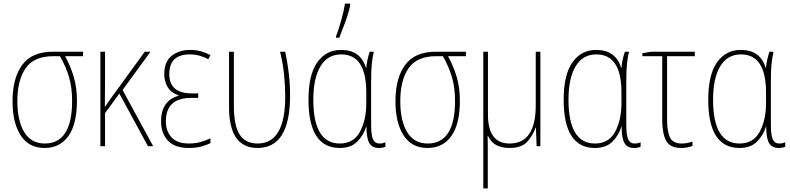

<svg xmlns="http://www.w3.org/2000/svg" viewBox="-20 -817 4414 1073"><path d="M344 -503H444V-528H276Q158 -528 104 -454Q50 -380 50 -252Q50 -131 95.5 -60.5Q141 10 229 10Q315 10 362.5 -57Q410 -124 410 -253Q410 -327 392.5 -386.5Q375 -446 344 -503ZM278 -503H315Q348 -446 365.5 -387Q383 -328 383 -253Q383 -15 230 -15Q154 -15 115.5 -78.5Q77 -142 77 -252Q77 -369 123.5 -436Q170 -503 278 -503Z M567 -185 647 -294 807 0H836L665 -314L821 -528H789L608 -279Q596 -263 587 -249.5Q578 -236 566 -219Q567 -297 567 -370V-528H541V0H567Z M1053 -295Q926 -295 926 -403Q926 -513 1041 -513Q1071 -513 1098 -505Q1125 -497 1144 -486L1156 -509Q1131 -522 1104 -530Q1077 -538 1042 -538Q982 -538 940 -505.5Q898 -473 898 -403Q898 -363 916.5 -331Q935 -299 978 -284V-282Q880 -254 880 -139Q880 -73 918 -31.5Q956 10 1036 10Q1076 10 1106 1.5Q1136 -7 1156 -17V-44Q1133 -33 1103 -24Q1073 -15 1036 -15Q970 -15 938.5 -49.5Q907 -84 907 -140Q907 -270 1050 -270H1088V-295Z M1601 -282Q1601 -348 1594 -406.5Q1587 -465 1574 -528H1545Q1561 -465 1567.5 -400.5Q1574 -336 1574 -278Q1574 -15 1420 -15Q1351 -15 1319 -65.5Q1287 -116 1287 -226V-528H1260V-219Q1260 10 1419 10Q1601 10 1601 -282Z M1876 -606Q1891 -643 1909.5 -693.5Q1928 -744 1937 -787V-797H1908Q1902 -757 1886.5 -702Q1871 -647 1858 -614V-606ZM2026 -108H2028Q2028 -45 2044 -17.5Q2060 10 2097 10Q2118 10 2134 3V-22Q2120 -15 2100 -15Q2076 -15 2065 -37.5Q2054 -60 2054 -123V-358Q2054 -425 2058 -462Q2062 -499 2069 -528H2046Q2030 -479 2027 -438H2025Q1995 -538 1886 -538Q1802 -538 1753 -468.5Q1704 -399 1704 -260Q1704 10 1879 10Q1942 10 1977.5 -26.5Q2013 -63 2026 -108ZM1731 -260Q1731 -380 1771 -446.5Q1811 -513 1887 -513Q2027 -513 2027 -300V-240Q2027 -146 1991.5 -80.5Q1956 -15 1879 -15Q1731 -15 1731 -260Z M2484 -503H2584V-528H2416Q2298 -528 2244 -454Q2190 -380 2190 -252Q2190 -131 2235.5 -60.5Q2281 10 2369 10Q2455 10 2502.5 -57Q2550 -124 2550 -253Q2550 -327 2532.5 -386.5Q2515 -446 2484 -503ZM2418 -503H2455Q2488 -446 2505.5 -387Q2523 -328 2523 -253Q2523 -15 2370 -15Q2294 -15 2255.5 -78.5Q2217 -142 2217 -252Q2217 -369 2263.5 -436Q2310 -503 2418 -503Z M2974 -528V-228Q2974 -15 2828 -15Q2707 -15 2707 -176V-528H2681V236H2706V36Q2706 14 2706 -9.5Q2706 -33 2705 -58H2707Q2737 10 2827 10Q2896 10 2927.5 -26Q2959 -62 2973 -103H2975L2979 0H3000V-528Z M3452 -108H3454Q3454 -45 3470 -17.5Q3486 10 3523 10Q3544 10 3560 3V-22Q3546 -15 3526 -15Q3502 -15 3491 -37.5Q3480 -60 3480 -123V-358Q3480 -425 3484 -462Q3488 -499 3495 -528H3472Q3456 -479 3453 -438H3451Q3421 -538 3312 -538Q3228 -538 3179 -468.5Q3130 -399 3130 -260Q3130 10 3305 10Q3368 10 3403.5 -26.5Q3439 -63 3452 -108ZM3157 -260Q3157 -380 3197 -446.5Q3237 -513 3313 -513Q3453 -513 3453 -300V-240Q3453 -146 3417.5 -80.5Q3382 -15 3305 -15Q3157 -15 3157 -260Z M3620 -528 3570 -520V-503H3681V-145Q3681 -71 3703 -30.5Q3725 10 3786 10Q3824 10 3850 -2V-26Q3821 -15 3789 -15Q3742 -15 3725 -47.5Q3708 -80 3708 -150V-503H3863V-528Z M4260 -108H4262Q4262 -45 4278 -17.5Q4294 10 4331 10Q4352 10 4368 3V-22Q4354 -15 4334 -15Q4310 -15 4299 -37.5Q4288 -60 4288 -123V-358Q4288 -425 4292 -462Q4296 -499 4303 -528H4280Q4264 -479 4261 -438H4259Q4229 -538 4120 -538Q4036 -538 3987 -468.5Q3938 -399 3938 -260Q3938 10 4113 10Q4176 10 4211.5 -26.5Q4247 -63 4260 -108ZM3965 -260Q3965 -380 4005 -446.5Q4045 -513 4121 -513Q4261 -513 4261 -300V-240Q4261 -146 4225.5 -80.5Q4190 -15 4113 -15Q3965 -15 3965 -260Z"/></svg>

Font: Noto Sans Display SemiCondensed Thin
Style: Regular
Weight: 250
Width: 4
Designer: Monotype Design team
Foundry: Monotype Imaging Inc.
Version: 1.000